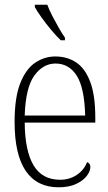

<svg xmlns="http://www.w3.org/2000/svg" viewBox="-20 -786 459 816"><path d="M238 -615Q219 -633 197 -659.5Q175 -686 156 -712.5Q137 -739 128 -756V-766H181Q189 -744 202.5 -718Q216 -692 230 -667.5Q244 -643 256 -626V-615ZM229 10Q137 10 89.5 -59.5Q42 -129 42 -268Q42 -371 66 -432Q90 -493 129.5 -519.5Q169 -546 215 -546Q266 -546 304 -520.5Q342 -495 363.5 -438Q385 -381 385 -286V-265H85Q86 -145 122.5 -83.5Q159 -22 236 -22Q275 -22 306 -42.5Q337 -63 350 -97Q364 -92 364 -76Q364 -58 348.5 -38Q333 -18 303 -4Q273 10 229 10ZM342 -295Q339 -413 306 -464.5Q273 -516 216 -516Q163 -516 126 -465Q89 -414 85 -295Z"/></svg>

Font: Noto Serif Condensed ExtraLight
Style: Regular
Weight: 200
Width: 3
Designer: Monotype Design Team
Foundry: Monotype Imaging Inc.
Version: Version 2.013; ttfautohint (v1.8.4.7-5d5b)